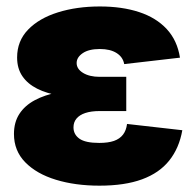

<svg xmlns="http://www.w3.org/2000/svg" viewBox="-20 -567 610 597"><path d="M289.1 10.3Q213.9 10.3 153.8 -8.1Q93.8 -26.4 58.6 -62.3Q23.4 -98.1 23.4 -150.4Q23.4 -187 40.3 -212.9Q57.1 -238.8 88.1 -255.4Q119.1 -272 160.9 -280Q202.6 -288.1 252 -288.1H372.6V-221.7H290Q263.2 -221.7 245.1 -215.6Q227.1 -209.5 217.8 -198.2Q208.5 -187 208.5 -170.9Q208.5 -148.9 227.1 -135.7Q245.6 -122.6 288.6 -122.6Q316.4 -122.6 334.5 -128.9Q352.5 -135.3 362.5 -148.4Q372.6 -161.6 375 -181.6L546.9 -162.1Q537.1 -106.4 506.3 -67.9Q475.6 -29.3 421.9 -9.5Q368.2 10.3 289.1 10.3ZM253.9 -263.2Q206.1 -263.2 165.5 -269.8Q125 -276.4 95.5 -291.3Q65.9 -306.2 49.6 -330.1Q33.2 -354 33.2 -388.2Q33.2 -439.5 67.4 -474.9Q101.6 -510.3 160.2 -528.6Q218.8 -546.9 290.5 -546.9Q359.4 -546.9 412.4 -529.5Q465.3 -512.2 498.3 -476.8Q531.2 -441.4 539.6 -387.7L366.2 -367.7Q362.3 -389.6 342.5 -402.1Q322.8 -414.6 290.5 -414.6Q255.9 -414.6 237.1 -401.6Q218.3 -388.7 218.3 -371.1Q218.3 -352.5 238.3 -340.3Q258.3 -328.1 290 -328.1H372.6V-263.2Z"/></svg>

Font: Inter 18pt Black
Style: Regular
Weight: 900
Designer: Rasmus Andersson
Foundry: rsms
Version: Version 4.001;git-66647c0bb